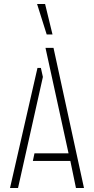

<svg xmlns="http://www.w3.org/2000/svg" viewBox="-20 -938 469 958"><path d="M213 -766 165 -918H205L242 -766ZM359 0 331 -135H144L152 -173H322L207 -699H247L399 0ZM30 0 167 -599H184L194 -554L70 0Z"/></svg>

Font: Stick No Bills ExtraLight
Style: Regular
Weight: 200
Designer: Kosala Senevirathne, Siva Puranthara, Lasantha Premarathna, Tharique Azeez
Foundry: mooniak
Version: Version 2.000